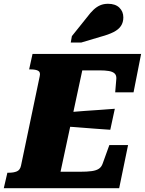

<svg xmlns="http://www.w3.org/2000/svg" viewBox="-56 -995 766 1015"><path d="M621 -228 574 0H-36L-17 -82H-7Q16 -82 33 -89Q50 -96 55 -119L154 -592Q159 -614 145.5 -621Q132 -628 108 -628H98L116 -710H690L650 -507H553L559 -579Q560 -597 550 -606.5Q540 -616 520 -619.5Q500 -623 470 -623H379L264 -87H365Q405 -87 429.5 -90.5Q454 -94 467.5 -103.5Q481 -113 487 -131L522 -228ZM310 -402Q350 -406 390 -408.5Q430 -411 470.5 -414Q511 -417 551 -420L527 -309Q488 -312 449.5 -314.5Q411 -317 372 -320.5Q333 -324 293 -326ZM405 -905Q422 -928 438.5 -943.5Q455 -959 473.5 -967Q492 -975 515 -975Q554 -975 575 -954.5Q596 -934 596 -903Q596 -877 583.5 -858Q571 -839 544.5 -825.5Q518 -812 477 -801L373 -770H318L324 -804Z"/></svg>

Font: Roboto Serif ExtraBold
Style: Italic
Weight: 800
Italic angle: -10°
Version: Version 1.007